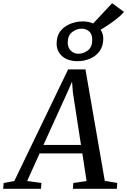

<svg xmlns="http://www.w3.org/2000/svg" viewBox="-86 -1182 797 1202"><path d="M-66.5 0 -63 -36.5 3.5 -48.5 340.5 -747.5H449L570 -50L648 -36.5L645.5 0H370.5L373 -36.5L456 -48.5L429.5 -221.5H162L84 -49L173.5 -36.5L170.5 0ZM338.5 -610 186 -274.5H421L370.5 -602L365 -670.5ZM400 -799Q338.5 -799 303.5 -830Q268.5 -861 268.5 -909Q268.5 -958 293.2 -988.5Q318 -1019 355.8 -1033.5Q393.5 -1048 431.5 -1048Q489.5 -1048 525 -1016.5Q560.5 -985 560.5 -940.5Q560.5 -893 537.2 -861.5Q514 -830 477.2 -814.5Q440.5 -799 400 -799ZM405 -845.5Q437 -845.5 464.2 -866.5Q491.5 -887.5 491.5 -933.5Q491.5 -967.5 472.5 -985Q453.5 -1002.5 425 -1002.5Q393 -1002.5 365.5 -981Q338 -959.5 338 -914.5Q338 -885 357 -865.2Q376 -845.5 405 -845.5ZM468 -1004 616 -1162 690.5 -1107.5Q667.5 -1081.5 634.8 -1056.5Q602 -1031.5 568 -1010.5Q534 -989.5 507.5 -975.5Z"/></svg>

Font: Merriweather Text Regular
Style: Italic
Weight: 400
Italic angle: -7.8°
Designer: Eben Sorkin
Foundry: Eben Sorkin
Version: Version 2.100; ttfautohint (v1.7.19-72a1) -l 8 -r 50 -G 200 